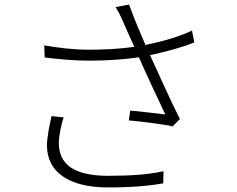

<svg xmlns="http://www.w3.org/2000/svg" viewBox="-20 -796 1040 842"><path d="M206 -287C198 -252 186 -195 186 -158C186 -43 280 26 454 26C557 26 634 19 696 8L697 -45C630 -31 559 -25 455 -25C304 -25 238 -75 238 -170C238 -200 249 -252 259 -281ZM822 -662C769 -636 692 -614 618 -599C593 -657 575 -697 546 -776L487 -765C501 -742 509 -726 525 -689C541 -651 554 -624 569 -591C505 -581 431 -578 366 -578C301 -578 231 -587 174 -597L176 -544C232 -537 303 -530 368 -530C446 -530 526 -535 589 -545C620 -474 674 -359 705 -294C669 -298 591 -308 551 -311L545 -268C604 -263 701 -250 737 -242L769 -274C727 -357 672 -480 638 -554C707 -569 782 -589 832 -610Z"/></svg>

Font: Noto Sans Japanese Light
Style: Regular
Weight: 300
Designer: Ryoko NISHIZUKA (kana & ideographs); Paul D. Hunt (Latin, Greek & Cyrillic); Wenlong ZHANG (bopomofo); Sandoll Communica
Foundry: Adobe Systems Incorporated
Version: Version 1.000;PS 1;hotconv 1.0.78;makeotf.lib2.5.61930